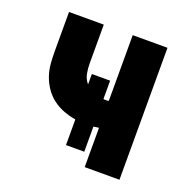

<svg xmlns="http://www.w3.org/2000/svg" viewBox="-99 -615 699 711"><g transform="rotate(20 250.0 -260.0)"><path d="M307 0V-155Q302 -154 296.5 -153.5Q291 -153 286 -152V-53H214V-154Q190 -158 167 -166.5Q144 -175 124 -190Q104 -205 90 -225.5Q76 -246 68 -269Q60 -292 58 -316.5Q56 -341 56 -366V-520H193V-366Q193 -346 197 -326.5Q201 -307 214 -292V-333H286V-261Q288 -260 291 -260Q294 -260 296 -260Q299 -260 301.5 -260Q304 -260 307 -261V-520H444V0Z"/></g></svg>

Font: Iosevka SS04 Heavy
Style: Regular
Weight: 900
Monospace: yes
Designer: Belleve Invis
Foundry: Belleve Invis
Version: Version 19.0.0; ttfautohint (v1.8.4)